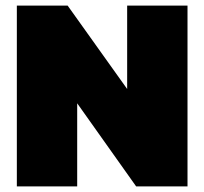

<svg xmlns="http://www.w3.org/2000/svg" viewBox="-20 -664 728 684"><path d="M40 0V-644H221L433 -347V-644H648V0H465L255 -296V0Z"/></svg>

Font: Kanit ExtraBold
Style: Regular
Weight: 800
Designer: Katatrad Team
Foundry: CadsonDemak
Version: Version 2.000; ttfautohint (v1.8.3)